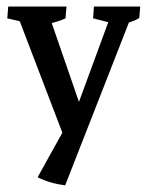

<svg xmlns="http://www.w3.org/2000/svg" viewBox="-20 -388 449 581"><path d="M177.2 172.9Q130.9 167 93.8 148.4L182.1 -10.7L198.2 -23.4L311.5 -331.5L316.9 -318.4L261.7 -332.5L264.2 -368.2H404.3L401.4 -333.5Q391.6 -327.1 377.9 -322.5Q364.3 -317.9 350.1 -314.5L374.5 -331.1ZM175.3 30.8 36.6 -332 62.5 -318.4 2 -332.5 4.9 -368.2H181.2L178.2 -332.5Q168 -327.6 154.1 -323.2Q140.1 -318.8 126 -315.4L133.3 -327.6L235.8 -30.8L231.9 0.5Z"/></svg>

Font: Markazi Text Medium
Style: Regular
Weight: 500
Designer: Borna Izadpanah (Arabic designer), Fiona Ross (Arabic design director) and Florian Runge (Latin designer)
Foundry: Borna Izadpanah and Florian Runge
Version: Version 1.001